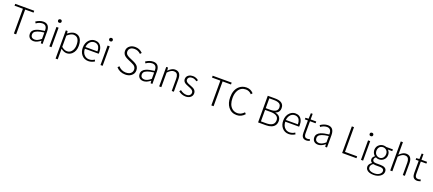

<svg xmlns="http://www.w3.org/2000/svg" viewBox="139 -2737 11116 4934"><g transform="rotate(20 5696.5 -270.5)"><path d="M260.7 0V-677.7H32.2V-728.5H551.8V-677.7H322.3V0Z M801.8 12.7Q705.1 12.7 666 -55.7Q647.5 -88.9 647.5 -133.8Q647.5 -237.3 764.6 -286.1Q843.8 -318.4 987.3 -335Q991.2 -482.4 884.8 -495.1Q875 -496.1 865.2 -496.1Q777.3 -495.1 697.3 -434.6L670.9 -476.6Q773.4 -546.9 873 -546.9Q1022.5 -546.9 1042 -385.7Q1044.9 -362.3 1044.9 -337.9V0H996.1L990.2 -68.4H988.3Q888.7 11.7 801.8 12.7ZM814.5 -36.1Q886.7 -36.1 974.6 -108.4Q981.4 -114.3 987.3 -119.1V-292Q766.6 -266.6 720.7 -193.4Q705.1 -168 705.1 -136.7Q705.1 -54.7 782.2 -39.1Q797.9 -36.1 814.5 -36.1Z M1230.5 0V-533.2H1289.1V0ZM1260.7 -658.2Q1225.6 -658.2 1214.8 -687.5Q1211.9 -696.3 1211.9 -704.1Q1211.9 -741.2 1247.1 -750Q1253.9 -752 1260.7 -752Q1295.9 -752 1306.6 -722.7Q1309.6 -712.9 1309.6 -704.1Q1309.6 -671.9 1278.3 -661.1Q1269.5 -658.2 1260.7 -658.2Z M1487.3 238.3V-533.2H1536.1L1543 -467.8H1544.9Q1647.5 -545.9 1722.7 -546.9Q1861.3 -546.9 1912.1 -418.9Q1936.5 -357.4 1936.5 -275.4Q1936.5 -123 1845.7 -42Q1783.2 12.7 1702.1 12.7Q1627 11.7 1544.9 -51.8L1545.9 45.9V238.3ZM1696.3 -38.1Q1787.1 -38.1 1836.9 -122.1Q1875 -185.5 1875 -275.4Q1875 -482.4 1730.5 -495.1Q1720.7 -496.1 1711.9 -496.1Q1640.6 -495.1 1545.9 -411.1V-102.5Q1622.1 -38.1 1696.3 -38.1Z M2295.9 12.7Q2179.7 12.7 2109.4 -74.2Q2047.9 -150.4 2047.9 -265.6Q2047.9 -406.2 2135.7 -487.3Q2200.2 -546.9 2282.2 -546.9Q2410.2 -546.9 2461.9 -436.5Q2488.3 -378.9 2488.3 -298.8Q2488.3 -275.4 2485.4 -256.8H2107.4Q2110.4 -133.8 2188.5 -73.2Q2237.3 -36.1 2301.8 -36.1Q2379.9 -37.1 2444.3 -82L2465.8 -39.1Q2383.8 12.7 2295.9 12.7ZM2107.4 -302.7H2435.5Q2435.5 -448.2 2342.8 -486.3Q2315.4 -497.1 2283.2 -497.1Q2201.2 -497.1 2150.4 -425.8Q2114.3 -374 2107.4 -302.7Z M2628.9 0V-533.2H2687.5V0ZM2659.2 -658.2Q2624 -658.2 2613.3 -687.5Q2610.4 -696.3 2610.4 -704.1Q2610.4 -741.2 2645.5 -750Q2652.3 -752 2659.2 -752Q2694.3 -752 2705.1 -722.7Q2708 -712.9 2708 -704.1Q2708 -671.9 2676.8 -661.1Q2668 -658.2 2659.2 -658.2Z M3306.6 12.7Q3154.3 11.7 3058.6 -95.7L3095.7 -137.7Q3176.8 -46.9 3293.9 -41Q3300.8 -41 3306.6 -41Q3417 -41 3460.9 -109.4Q3481.4 -140.6 3481.4 -180.7Q3481.4 -254.9 3418 -295.9Q3396.5 -309.6 3352.5 -329.1L3244.1 -377Q3147.5 -419.9 3116.2 -476.6Q3095.7 -512.7 3095.7 -558.6Q3095.7 -652.3 3175.8 -705.1Q3233.4 -742.2 3311.5 -742.2Q3430.7 -742.2 3510.7 -661.1Q3514.6 -657.2 3517.6 -654.3L3483.4 -615.2Q3411.1 -688.5 3311.5 -688.5Q3213.9 -688.5 3174.8 -627Q3157.2 -598.6 3157.2 -564.5Q3157.2 -535.2 3168.5 -511.7Q3179.7 -488.3 3199.7 -473.1Q3219.7 -458 3238.8 -447.3Q3257.8 -436.5 3280.3 -426.8H3281.2L3389.6 -378.9Q3486.3 -335.9 3518.6 -281.2Q3543 -240.2 3543 -184.6Q3543 -87.9 3461.9 -31.2Q3398.4 12.7 3306.6 12.7Z M3804.7 12.7Q3708 12.7 3668.9 -55.7Q3650.4 -88.9 3650.4 -133.8Q3650.4 -237.3 3767.6 -286.1Q3846.7 -318.4 3990.2 -335Q3994.1 -482.4 3887.7 -495.1Q3877.9 -496.1 3868.2 -496.1Q3780.3 -495.1 3700.2 -434.6L3673.8 -476.6Q3776.4 -546.9 3876 -546.9Q4025.4 -546.9 4044.9 -385.7Q4047.9 -362.3 4047.9 -337.9V0H3999L3993.2 -68.4H3991.2Q3891.6 11.7 3804.7 12.7ZM3817.4 -36.1Q3889.6 -36.1 3977.5 -108.4Q3984.4 -114.3 3990.2 -119.1V-292Q3769.5 -266.6 3723.6 -193.4Q3708 -168 3708 -136.7Q3708 -54.7 3785.2 -39.1Q3800.8 -36.1 3817.4 -36.1Z M4233.4 0V-533.2H4282.2L4289.1 -452.1H4291Q4372.1 -531.2 4439.5 -543.9Q4456.1 -546.9 4472.7 -546.9Q4624 -546.9 4633.8 -369.1Q4634.8 -354.5 4634.8 -340.8V0H4577.1V-333Q4577.1 -466.8 4501 -489.3Q4482.4 -495.1 4460 -495.1Q4394.5 -495.1 4328.1 -434.6Q4310.5 -418.9 4292 -399.4V0Z M4958 12.7Q4847.7 11.7 4761.7 -59.6L4793 -101.6Q4875 -37.1 4960.9 -35.2Q5045.9 -35.2 5074.2 -93.8Q5083 -113.3 5083 -135.7Q5083 -195.3 4995.1 -233.4Q4978.5 -241.2 4953.1 -250Q4855.5 -285.2 4821.3 -318.4Q4786.1 -354.5 4786.1 -403.3Q4786.1 -479.5 4852.5 -519.5Q4898.4 -546.9 4961.9 -546.9Q5045.9 -545.9 5116.2 -490.2L5086.9 -450.2Q5023.4 -498 4960 -498Q4877 -498 4851.6 -441.4Q4844.7 -424.8 4844.7 -406.2Q4844.7 -356.4 4914.1 -324.2Q4930.7 -316.4 4968.8 -301.8Q5057.6 -268.6 5086.9 -246.1Q5139.6 -205.1 5140.6 -138.7Q5140.6 -58.6 5072.3 -16.6Q5024.4 12.7 4958 12.7Z M5660.2 0V-677.7H5431.6V-728.5H5951.2V-677.7H5721.7V0Z M6351.6 12.7Q6207 12.7 6121.1 -99.6Q6043 -203.1 6043 -365.2Q6043 -561.5 6153.3 -665Q6237.3 -742.2 6357.4 -742.2Q6465.8 -742.2 6540 -665Q6544.9 -659.2 6549.8 -654.3L6515.6 -615.2Q6450.2 -687.5 6357.4 -688.5Q6221.7 -688.5 6154.3 -573.2Q6106.4 -490.2 6106.4 -367.2Q6106.4 -180.7 6205.1 -94.7Q6267.6 -41 6354.5 -41Q6455.1 -42 6535.2 -128.9L6569.3 -90.8Q6480.5 12.7 6351.6 12.7Z M6938.5 0V-728.5H7138.7Q7341.8 -728.5 7376 -602.5Q7381.8 -579.1 7381.8 -551.8Q7381.8 -454.1 7308.6 -409.2Q7290 -398.4 7270.5 -392.6V-387.7Q7383.8 -369.1 7416 -277.3Q7425.8 -248 7425.8 -212.9Q7425.8 -75.2 7299.8 -24.4Q7237.3 0 7154.3 0ZM6998 -411.1H7120.1Q7321.3 -412.1 7322.3 -544.9Q7322.3 -647.5 7216.8 -670.9Q7178.7 -679.7 7126 -679.7H6998ZM6998 -49.8H7139.6Q7351.6 -49.8 7366.2 -191.4Q7367.2 -202.1 7367.2 -212.9Q7367.2 -344.7 7190.4 -361.3Q7166 -363.3 7139.6 -363.3H6998Z M7777.3 12.7Q7661.1 12.7 7590.8 -74.2Q7529.3 -150.4 7529.3 -265.6Q7529.3 -406.2 7617.2 -487.3Q7681.6 -546.9 7763.7 -546.9Q7891.6 -546.9 7943.4 -436.5Q7969.7 -378.9 7969.7 -298.8Q7969.7 -275.4 7966.8 -256.8H7588.9Q7591.8 -133.8 7669.9 -73.2Q7718.8 -36.1 7783.2 -36.1Q7861.3 -37.1 7925.8 -82L7947.3 -39.1Q7865.2 12.7 7777.3 12.7ZM7588.9 -302.7H7917Q7917 -448.2 7824.2 -486.3Q7796.9 -497.1 7764.6 -497.1Q7682.6 -497.1 7631.8 -425.8Q7595.7 -374 7588.9 -302.7Z M8260.7 12.7Q8145.5 12.7 8127.9 -99.6Q8124 -124 8124 -152.3V-484.4H8041V-528.3L8126 -533.2L8132.8 -686.5H8181.6V-533.2H8335V-484.4H8181.6V-148.4Q8181.6 -61.5 8231.4 -43Q8248 -37.1 8270.5 -37.1Q8301.8 -37.1 8335.9 -51.8L8349.6 -6.8Q8293 12.7 8260.7 12.7Z M8580.1 12.7Q8483.4 12.7 8444.3 -55.7Q8425.8 -88.9 8425.8 -133.8Q8425.8 -237.3 8543 -286.1Q8622.1 -318.4 8765.6 -335Q8769.5 -482.4 8663.1 -495.1Q8653.3 -496.1 8643.6 -496.1Q8555.7 -495.1 8475.6 -434.6L8449.2 -476.6Q8551.8 -546.9 8651.4 -546.9Q8800.8 -546.9 8820.3 -385.7Q8823.2 -362.3 8823.2 -337.9V0H8774.4L8768.6 -68.4H8766.6Q8667 11.7 8580.1 12.7ZM8592.8 -36.1Q8665 -36.1 8752.9 -108.4Q8759.8 -114.3 8765.6 -119.1V-292Q8544.9 -266.6 8499 -193.4Q8483.4 -168 8483.4 -136.7Q8483.4 -54.7 8560.5 -39.1Q8576.2 -36.1 8592.8 -36.1Z M9237.3 0V-728.5H9296.9V-51.8H9628.9V0Z M9752 0V-533.2H9810.5V0ZM9782.2 -658.2Q9747.1 -658.2 9736.3 -687.5Q9733.4 -696.3 9733.4 -704.1Q9733.4 -741.2 9768.6 -750Q9775.4 -752 9782.2 -752Q9817.4 -752 9828.1 -722.7Q9831.1 -712.9 9831.1 -704.1Q9831.1 -671.9 9799.8 -661.1Q9791 -658.2 9782.2 -658.2Z M10184.6 253.9Q10046.9 253.9 9990.2 184.6Q9963.9 151.4 9963.9 108.4Q9963.9 42 10034.2 -11.7Q10039.1 -15.6 10043.9 -18.6V-24.4Q9997.1 -52.7 9996.1 -110.4Q9997.1 -166 10055.7 -209V-212.9Q9999 -259.8 9989.3 -333Q9987.3 -346.7 9987.3 -358.4Q9987.3 -455.1 10060.5 -508.8Q10111.3 -546.9 10177.7 -546.9Q10215.8 -546.9 10249 -533.2H10431.6V-485.4H10311.5Q10365.2 -436.5 10366.2 -357.4Q10366.2 -261.7 10293.9 -207Q10243.2 -168.9 10177.7 -168.9Q10131.8 -168.9 10091.8 -191.4Q10050.8 -159.2 10049.8 -117.2Q10051.8 -50.8 10150.4 -49.8H10261.7Q10419.9 -49.8 10437.5 44.9Q10440.4 58.6 10440.4 73.2Q10440.4 149.4 10366.2 202.1Q10292 253.9 10184.6 253.9ZM10177.7 -212.9Q10243.2 -212.9 10283.2 -267.6Q10310.5 -307.6 10310.5 -358.4Q10310.5 -442.4 10247.1 -480.5Q10215.8 -500 10177.7 -500Q10104.5 -500 10067.4 -441.4Q10044.9 -406.2 10044.9 -358.4Q10044.9 -277.3 10104.5 -236.3Q10137.7 -212.9 10177.7 -212.9ZM10191.4 210Q10296.9 210 10352.5 150.4Q10381.8 117.2 10381.8 81.1Q10381.8 12.7 10293 3.9Q10277.3 2.9 10260.7 2.9H10152.3Q10125 2.9 10085 -5.9Q10020.5 41 10019.5 100.6Q10019.5 168.9 10098.6 196.3Q10138.7 210 10191.4 210Z M10551.8 0V-794.9H10610.4V-567.4L10609.4 -451.2Q10690.4 -532.2 10758.8 -543.9Q10775.4 -546.9 10791 -546.9Q10942.4 -546.9 10952.1 -369.1Q10953.1 -354.5 10953.1 -340.8V0H10895.5V-333Q10895.5 -466.8 10819.3 -489.3Q10800.8 -495.1 10778.3 -495.1Q10712.9 -495.1 10646.5 -434.6Q10628.9 -418.9 10610.4 -399.4V0Z M11291 12.7Q11175.8 12.7 11158.2 -99.6Q11154.3 -124 11154.3 -152.3V-484.4H11071.3V-528.3L11156.2 -533.2L11163.1 -686.5H11211.9V-533.2H11365.2V-484.4H11211.9V-148.4Q11211.9 -61.5 11261.7 -43Q11278.3 -37.1 11300.8 -37.1Q11332 -37.1 11366.2 -51.8L11379.9 -6.8Q11323.2 12.7 11291 12.7Z"/></g></svg>

Font: Taipei Sans TC Beta Light
Style: Regular
Weight: 300
Designer: JT Foundry
Foundry: JT Foundry
Version: Version 1.000